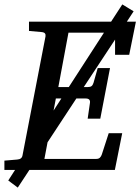

<svg xmlns="http://www.w3.org/2000/svg" viewBox="-35 -769 635 869"><path d="M549.8 -521H485.8V-589.8L344.2 -375H362.8Q373.5 -375 379.2 -379.2Q384.8 -383.3 388.2 -394L407.2 -460.9H462.9L418.9 -231.9H361.8L372.1 -303.2Q375 -323.2 353 -323.2H310.5L180.2 -125L166 -49.8H400.9Q411.6 -49.8 417.2 -55.4Q422.9 -61 425.8 -69.8L457 -166H518.1L484.9 0H98.1L45.4 80.1L2.4 47.9L33.2 0H-15.1V-42L43 -46.9Q64 -48.3 66.9 -65.9L170.9 -604Q172.4 -612.3 168.5 -617.7Q164.6 -623 151.9 -624L96.2 -628.9V-670.9H467.8L518.6 -749L569.8 -717.8L539.1 -670.9H580.1ZM229 -375H276.4L435.5 -621.1H274.9ZM207.5 -268.6 242.7 -323.2H217.8Z"/></svg>

Font: Charis SIL
Style: Italic
Weight: 400
Italic angle: -11°
Foundry: SIL International
Version: Version 4.112